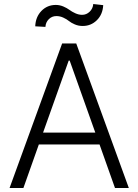

<svg xmlns="http://www.w3.org/2000/svg" viewBox="-20 -946 696 966"><path d="M97.7 0H28.1L292.6 -727.3H363.6L628.2 0H558.6L480.8 -219.1H175.4ZM196.7 -278.8H459.5L330.6 -641H325.6ZM208.5 -810.7 157.3 -813.6Q159.1 -860.8 188.4 -891Q217.7 -921.2 260.7 -921.2Q280.2 -921.2 298.7 -913.4Q317.1 -905.5 329.4 -896.3Q341.6 -887.1 358.8 -879.3Q376.1 -871.4 393.1 -871.4Q414.8 -871.4 431.1 -887.1Q447.4 -902.7 449.2 -925.8L499.3 -920.1Q496.8 -873.2 467.3 -844.3Q437.9 -815.3 396 -815.3Q374.6 -815.3 356.4 -823.2Q338.1 -831 326.9 -840.2Q315.7 -849.4 298.8 -857.2Q282 -865.1 263.5 -865.1Q241.1 -865.1 225.5 -849.4Q209.9 -833.8 208.5 -810.7Z"/></svg>

Font: Inter Light BETA
Style: Regular
Weight: 300
Designer: Rasmus Andersson
Foundry: rsms
Version: Version 3.011;git-f93a4a705